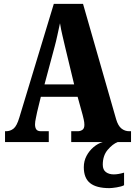

<svg xmlns="http://www.w3.org/2000/svg" viewBox="-20 -734 697 992"><path d="M6 0V-56H11Q33 -56 50 -69.5Q67 -83 80 -127L258 -714H409L580 -118Q590 -84 607.5 -70Q625 -56 648 -56H657V0H348V-56H382Q395 -56 405.5 -63Q416 -70 416 -89Q416 -102 412.5 -117Q409 -132 407 -140L381 -234H191L172 -156Q170 -144 165.5 -124.5Q161 -105 161 -91Q161 -75 167.5 -65.5Q174 -56 192 -56H232V0ZM210 -298H363L317 -489Q310 -520 302.5 -551Q295 -582 290 -614Q283 -583 276.5 -552Q270 -521 262 -492ZM545 238Q478 238 445.5 212Q413 186 413 130Q413 98 427 71.5Q441 45 463.5 26Q486 7 511 0H588Q562 10 536.5 40Q511 70 511 117Q511 143 527 155Q543 167 568 167Q591 167 621 158V223Q608 230 583 234Q558 238 545 238Z"/></svg>

Font: Noto Serif Tamil ExtraCondensed Black
Style: Italic
Weight: 900
Width: 2
Italic angle: -12°
Designer: Indian Type Foundry, Tom Grace, and the Monotype Design Team
Foundry: Monotype Imaging Inc.
Version: Version 2.003; ttfautohint (v1.8.4.7-5d5b)